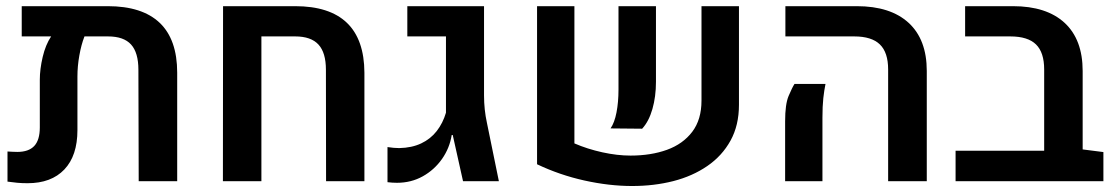

<svg xmlns="http://www.w3.org/2000/svg" viewBox="-20 -602 3706 638"><path d="M337.9 -581.5Q452.6 -581.5 510.7 -526.1Q568.8 -470.7 568.8 -360.4V0H440.9L439.9 -370.1Q439.9 -427.2 415.5 -454.1Q391.1 -481 338.9 -481H260.7Q250 -453.6 243.7 -418Q237.3 -382.3 237.3 -348.1V-169.9Q237.3 -84.5 193.8 -38.8Q150.4 6.8 71.8 6.8Q53.7 6.8 37.8 5.4Q22 3.9 4.9 1.5V-98.6Q13.2 -98.1 21.2 -97.7Q29.3 -97.2 37.6 -97.2Q75.2 -97.2 93.8 -116.9Q112.3 -136.7 112.3 -178.7V-336.9Q112.3 -372.1 121.8 -412.6Q131.3 -453.1 149.9 -481H52.2V-581.5Z M720.7 0 721.2 -581.5H960.4Q1075.2 -581.5 1132.8 -526.1Q1190.4 -470.7 1190.9 -360.4V0H1063.5L1063 -370.1Q1063 -427.2 1038.1 -454.1Q1013.2 -481 960.9 -481H848.6V0Z M1299.3 5.4Q1292 5.4 1283.7 4.9Q1275.4 4.4 1267.6 3.4V-113.3Q1277.8 -111.8 1287.8 -110.8Q1297.9 -109.9 1306.6 -109.9Q1348.6 -110.8 1379.6 -125.5Q1410.6 -140.1 1431.2 -166.5Q1451.7 -192.9 1461.9 -227.5V-481H1333.5V-581.5H1588.4V-284.7Q1588.4 -237.8 1598.1 -193.4L1637.7 0H1518.6L1484.4 -153.3H1481Q1474.1 -109.9 1448.7 -73.7Q1423.3 -37.6 1384.8 -16.1Q1346.2 5.4 1299.3 5.4Z M1888.7 -581.5V-125.5Q1931.6 -106.9 1981.4 -95.9Q2031.2 -85 2075.2 -85Q2143.1 -85 2196.3 -104.2Q2249.5 -123.5 2280.3 -164.1Q2311 -204.6 2311 -267.6V-581.5H2435.5V-253.9Q2435.5 -185.5 2407.5 -134.8Q2379.4 -84 2330.3 -50.3Q2281.2 -16.6 2217.3 -0.2Q2153.3 16.1 2080.6 16.1Q2004.4 16.1 1921.9 -2.2Q1839.4 -20.5 1764.6 -56.2V-581.5ZM2008.8 -175.3Q2022 -194.3 2028.6 -228.5Q2035.2 -262.7 2035.2 -304.2V-581.5H2159.7V-330.1Q2159.7 -280.8 2147.9 -239.7Q2136.2 -198.7 2113.8 -174.3Z M2931.2 0V-371.1Q2931.2 -427.7 2903.8 -454.3Q2876.5 -481 2818.4 -481H2589.8V-581.5H2826.7Q2939 -581.5 2999.3 -526.1Q3059.6 -470.7 3059.6 -366.2V0ZM2588.9 0V-199.2Q2588.9 -255.4 2600.3 -282.7Q2611.8 -310.1 2620.1 -323.2H2723.1Q2718.8 -302.7 2715.8 -275.9Q2712.9 -249 2712.9 -210.9V0Z M3155.3 0V-101.1H3449.7L3577.6 -105.5L3646.5 -96.7V0ZM3449.7 -29.3V-371.1Q3449.7 -427.7 3422.6 -454.3Q3395.5 -481 3336.9 -481H3187V-581.5H3345.7Q3457.5 -581.5 3517.6 -526.1Q3577.6 -470.7 3577.6 -366.2V-29.3Z"/></svg>

Font: Heebo SemiBold
Style: Regular
Weight: 600
Designer: Oded Ezer
Foundry: Ezer Type House
Version: Version 3.100